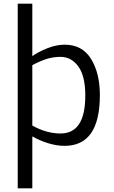

<svg xmlns="http://www.w3.org/2000/svg" viewBox="-20 -783 618 1040"><path d="M76 -763H155V-479Q187 -502 236 -521.5Q285 -541 330 -541Q426 -541 473.5 -463.5Q521 -386 521 -268Q521 7 330 7Q287 7 241.5 -7Q196 -21 155 -44V237H76ZM442 -265Q442 -372 404 -423.5Q366 -475 308 -475Q266 -475 229 -462.5Q192 -450 155 -430V-103Q231 -60 308 -60Q442 -60 442 -265Z"/></svg>

Font: Exo
Style: Regular
Weight: 400
Designer: Natanael Gama
Foundry: Natanael Gama
Version: Version 1.500; ttfautohint (v1.6)